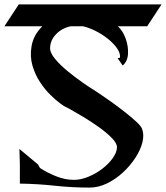

<svg xmlns="http://www.w3.org/2000/svg" viewBox="-40 -840 752 870"><path d="M45 -820H692L627 -721H494Q517 -700 529.5 -665Q542 -630 540 -596Q538 -562 516 -543L494 -575Q491 -578 497.5 -577Q504 -576 504 -584Q504 -603 488 -624.5Q472 -646 446.5 -666Q421 -686 391.5 -700.5Q362 -715 336 -721H281Q241 -713 214 -685Q187 -657 187 -621Q187 -600 210 -572.5Q233 -545 266.5 -517.5Q300 -490 333.5 -466.5Q367 -443 389 -430Q392 -428 413 -414Q434 -400 463.5 -379Q493 -358 523 -334.5Q553 -311 575.5 -290.5Q598 -270 603 -258Q614 -231 605.5 -196Q597 -161 573.5 -125Q550 -89 517 -58.5Q484 -28 445 -9Q406 10 366 10Q286 10 207.5 1.5Q129 -7 50 -8V-95L48 -165L132 -95L141 -79Q171 -59 212.5 -42Q254 -25 295 -25Q327 -25 361.5 -39.5Q396 -54 425 -76.5Q454 -99 472 -125Q490 -151 490 -173Q490 -191 466.5 -215Q443 -239 408 -264Q373 -289 338 -310Q303 -331 279.5 -344Q256 -357 255 -357Q251 -358 232 -372Q213 -386 188 -410.5Q163 -435 141 -468.5Q119 -502 107 -543Q95 -584 103 -631Q112 -682 152 -721H-20ZM88 -119Q89 -120 89 -121Q87 -121 88 -119Z"/></svg>

Font: Holi Hai
Style: Regular
Weight: 400
Designer: Dr Anirban Mitra
Foundry: Dr Anirban Mitra
Version: Version 0.5